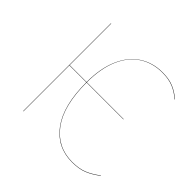

<svg xmlns="http://www.w3.org/2000/svg" viewBox="-172 -866 1051 1051"><g transform="rotate(45 353.5 -340.5)"><path d="M681 -50Q643 -21 606.5 -6Q570 9 517 9Q400 9 331.5 -84Q263 -177 263 -356H132V0H130V-680H132V-358H263Q263 -465 295.5 -539.5Q328 -614 386 -652Q444 -690 520 -690Q571 -690 606.5 -675Q642 -660 672 -633L671 -631Q641 -658 605.5 -673Q570 -688 520 -688Q444 -688 386.5 -650.5Q329 -613 297 -539Q265 -465 265 -358H550V-356H265Q265 -177 333 -85Q401 7 517 7Q569 7 605.5 -8Q642 -23 680 -52Z"/></g></svg>

Font: FiraGO Two
Style: Regular
Weight: 100
Designer: bBox Type
Foundry: bBox Type GmbH
Version: Version 1.001